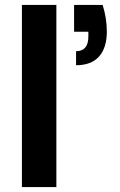

<svg xmlns="http://www.w3.org/2000/svg" viewBox="-20 -760 489 780"><path d="M209 -740V0H69V-740ZM397 -740Q414 -685 414 -632Q414 -566 382.5 -530.5Q351 -495 289 -495V-552Q339 -552 339 -612V-631H281V-740Z"/></svg>

Font: MSTAGE SemiBold
Style: Regular
Weight: 600
Designer: Ninad Kale (Devanagari), Jonny Pinhorn (Latin)
Foundry: Indian Type Foundry
Version: 4.004